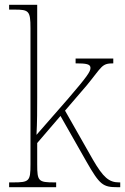

<svg xmlns="http://www.w3.org/2000/svg" viewBox="-20 -780 521 800"><path d="M18 0H214V-20H207C140 -20 135 -25 135 -95V-184L232 -297L340 -107C396 -9 409 0 470 0H481V-20H476C434 -20 410 -41 367 -115L251 -319L342 -425C406 -503 403 -516 452 -516V-536H295V-516C340 -516 357 -513 357 -497C357 -482 344 -462 264 -369L132 -218C135 -270 135 -327 135 -374V-760H18V-740H40C100 -740 107 -735 107 -663V-95C107 -25 102 -20 34 -20H18Z"/></svg>

Font: Noto Serif Devanagari SemiCondensed Thin
Style: Regular
Weight: 100
Width: 4
Designer: Universal Thirst, Indian Type Foundry and the Monotype Design Team
Foundry: Monotype Imaging Inc.
Version: Version 2.004